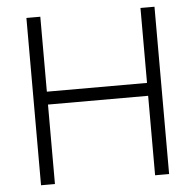

<svg xmlns="http://www.w3.org/2000/svg" viewBox="-52 -793 862 846"><g transform="rotate(-5 378.5 -370.0)"><path d="M95.5 0V-740H157V-408.5H600V-740H662V0H600V-351.5H157V0Z"/></g></svg>

Font: Encode Sans Semi Expanded Light
Style: Regular
Weight: 300
Width: 6
Designer: Multiple Designers
Foundry: Impallari Type
Version: Version 2.000